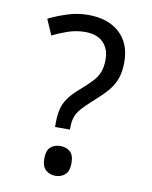

<svg xmlns="http://www.w3.org/2000/svg" viewBox="-83 -787 685 863"><g transform="rotate(10 259.0 -355.0)"><path d="M190 -202V-220Q190 -258 197 -285.5Q204 -313 222.5 -338Q241 -363 273 -390Q304 -417 323.5 -438Q343 -459 352 -483Q361 -507 361 -541Q361 -588 332.5 -617Q304 -646 250 -646Q210 -646 173 -633.5Q136 -621 102 -604L71 -675Q111 -695 157 -709.5Q203 -724 250 -724Q341 -724 393.5 -676Q446 -628 446 -542Q446 -499 434.5 -467Q423 -435 399.5 -408Q376 -381 341 -350Q308 -321 290 -300.5Q272 -280 265 -260Q258 -240 258 -211V-202ZM229 14Q203 14 185 -2Q167 -18 167 -54Q167 -92 185 -107Q203 -122 229 -122Q255 -122 273 -107Q291 -92 291 -54Q291 -18 273 -2Q255 14 229 14Z"/></g></svg>

Font: usinhala15
Style: Book
Weight: 400
Designer: Jelle Bosma - Monotype Design Team
Foundry: Monotype Imaging Inc.
Version: Version 2.003